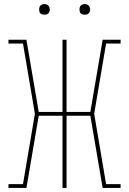

<svg xmlns="http://www.w3.org/2000/svg" viewBox="-20 -932 640 952"><path d="M22 0V-19H94L153 -368L94 -716H22V-735H111L172 -377H290V-735H310V-377H428L489 -735H578V-716H506L447 -368L506 -19H578V0H489L428 -358H310V0H290V-358H172L111 0ZM400 -859Q395 -859 389.5 -860.5Q384 -862 380.5 -865.5Q377 -869 375.5 -874.5Q374 -880 374 -885Q374 -890 375.5 -895.5Q377 -901 380.5 -904.5Q384 -908 389.5 -910Q395 -912 400 -912Q405 -912 410.5 -910Q416 -908 419.5 -904.5Q423 -901 425 -895.5Q427 -890 427 -885Q427 -880 425 -874.5Q423 -869 419.5 -865.5Q416 -862 410.5 -860.5Q405 -859 400 -859ZM200 -859Q195 -859 189.5 -860.5Q184 -862 180.5 -865.5Q177 -869 175.5 -874.5Q174 -880 174 -885Q174 -890 175.5 -895.5Q177 -901 180.5 -904.5Q184 -908 189.5 -910Q195 -912 200 -912Q205 -912 210.5 -910Q216 -908 219.5 -904.5Q223 -901 225 -895.5Q227 -890 227 -885Q227 -880 225 -874.5Q223 -869 219.5 -865.5Q216 -862 210.5 -860.5Q205 -859 200 -859Z"/></svg>

Font: Iosevka Slab Thin Extended
Style: Regular
Weight: 100
Width: 7
Monospace: yes
Designer: Belleve Invis
Foundry: Belleve Invis
Version: Version 11.1.1; ttfautohint (v1.8.3)